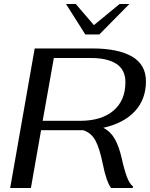

<svg xmlns="http://www.w3.org/2000/svg" viewBox="-20 -943 752 963"><path d="M498 -302Q534 -284 555.5 -246.5Q577 -209 591 -147Q603 -92 616.5 -56Q630 -20 647 -8L646 0H537Q513 -33 495 -123Q480 -198 459 -237.5Q438 -277 397 -290H371H186L135 0H31L154 -700H443Q572 -700 642 -659.5Q712 -619 712 -535Q712 -445 656.5 -385Q601 -325 498 -302ZM609 -531Q609 -593 564 -622.5Q519 -652 437 -652H250L194 -337H381Q489 -337 549 -388Q609 -439 609 -531ZM311 -923H360L451 -817L580 -923H629L478 -770H408Z"/></svg>

Font: Fahkwang
Style: Italic
Weight: 400
Italic angle: -10°
Version: Version 1.000; ttfautohint (v1.6)